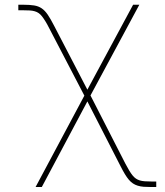

<svg xmlns="http://www.w3.org/2000/svg" viewBox="-20 -565 680 790"><path d="M76 -545.5Q102.6 -545.5 120.4 -542.6Q138.1 -539.8 151.5 -530.7Q164.8 -521.7 176.3 -504.8Q187.9 -487.9 202.4 -459.5L339.5 -196L527.7 -545.5H553.3L352.3 -172.2L495.7 108Q504.6 125 511.9 137.1Q519.2 149.1 525.9 157.3Q532.3 165.1 539.4 169.9Q546.5 174.7 555.4 177.4Q564.3 180 575.6 180.9Q587 181.8 602.3 181.8H622.9V204.5H602.3Q584.5 204.5 571 203.5Q557.5 202.4 546.7 199Q535.9 195.7 527 189.8Q518.1 183.9 510.1 174.5Q502.1 165.1 493.8 151.3Q485.4 137.4 475.9 118.6L339.5 -147.7L152 204.5H126.4L327.1 -171.5L182.5 -448.9Q174 -465.9 166.5 -477.8Q159.1 -489.7 152.7 -497.9Q146.3 -506 139.2 -511Q132.1 -516 123 -518.6Q114 -521.3 102.5 -522Q90.9 -522.7 76 -522.7H55.4V-545.5Z"/></svg>

Font: Inter P Thin
Style: Regular
Weight: 100
Designer: Rasmus Andersson
Foundry: rsms
Version: Version 3.018;git-588b23468